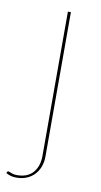

<svg xmlns="http://www.w3.org/2000/svg" viewBox="-110 -529 398 754"><g transform="rotate(10 89.0 -151.5)"><path d="M110 -490V86Q110 108 103 126.5Q96 145 83.2 158.5Q70.5 172 52.5 179.5Q34.5 187 12 187Q-1.5 187 -11.2 184.2Q-21 181.5 -30 176L-28 172Q-26 168 -23.5 168.2Q-21 168.5 -16.5 170.5Q-12 172.5 -5 174.8Q2 177 12 177Q54.5 177 76.2 151.8Q98 126.5 98 86V-490Z"/></g></svg>

Font: Lato Hairline
Style: Regular
Weight: 100
Designer: Lukasz Dziedzic
Foundry: tyPoland Lukasz Dziedzic
Version: Version 2.007; 2014-02-27